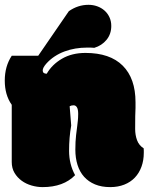

<svg xmlns="http://www.w3.org/2000/svg" viewBox="-26 -764 614 793"><path d="M284.2 -40.5Q236.3 8.8 149.9 8.8Q127.4 8.8 104.5 2.2Q81.5 -4.4 63.5 -17.6Q45.4 -30.8 33.9 -50Q22.5 -69.3 22.5 -94.7V-331.1Q-6.3 -371.6 -6.3 -431.2Q-6.3 -490.2 22.5 -533.7H131.8L258.3 -717.8Q295.9 -744.1 339.4 -744.1Q358.4 -744.1 375.5 -738Q392.6 -731.9 405.5 -720.5Q418.5 -709 426 -692.9Q433.6 -676.8 433.6 -656.7Q433.6 -623.5 414.1 -599.6Q394.5 -575.7 363.3 -566.4Q357.9 -566.9 354.2 -567.1Q350.6 -567.4 348.1 -567.4H332.5Q309.1 -567.4 285.6 -563.5Q262.2 -559.6 240.5 -551.5Q218.8 -543.5 199.5 -530.8Q180.2 -518.1 164.6 -500.5Q150.4 -483.9 150.4 -473.1Q150.4 -459.5 167 -459.5Q189 -497.6 230 -521.5Q271 -545.4 327.1 -545.4Q428.2 -545.4 481 -492.7Q533.7 -439.9 533.7 -341.8V-318.8Q532.2 -293.9 532.2 -231.4Q532.2 -206.5 540 -185.1Q547.9 -163.6 567.4 -151.4Q567.9 -149.9 567.9 -142.1V-133.3Q567.9 -101.6 558.3 -75.4Q548.8 -49.3 531 -30.5Q513.2 -11.7 487.3 -1.5Q461.4 8.8 429.2 8.8Q393.6 8.8 366.5 -2.4Q339.4 -13.7 321.3 -33.9Q303.2 -54.2 294.2 -82.8Q285.2 -111.3 285.2 -146Q285.2 -180.2 288.3 -206.3Q291.5 -232.4 293 -243.7Q293.5 -249.5 294.2 -254.4Q294.9 -259.3 295.4 -264.6Q295.9 -270 296.4 -277.1Q296.9 -284.2 296.9 -293.5Q296.9 -312.5 291.7 -320.8Q286.6 -329.1 277.8 -329.1Q268.6 -329.1 261.7 -325.2L268.1 -245.6Q259.3 -196.8 259.3 -141.1Q259.3 -85.9 284.2 -40.5Z"/></svg>

Font: Modak sl
Style: Regular
Weight: 400
Designer: Sarang Kulkarni, Maithili Shingre, Noopur Datye
Foundry: Ek Type
Version: Version 1.036;PS Version 1.000;hotconv 1.0.79;makeotf.lib2.5